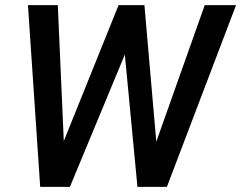

<svg xmlns="http://www.w3.org/2000/svg" viewBox="-20 -731 943 751"><path d="M591.3 -176.8 780.8 -710.9H903.3L632.8 0H517.6L468.3 -517.6L253.4 0H137.2L89.4 -710.9H206.1L229.5 -179.2L443.8 -710.9H544.9Z"/></svg>

Font: Roboto Medium
Style: Italic
Weight: 500
Italic angle: -12°
Designer: Google
Version: Version 2.134; 2016